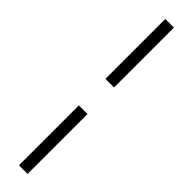

<svg xmlns="http://www.w3.org/2000/svg" viewBox="-317 -691 834 834"><g transform="rotate(45 100.5 -273.5)"><path d="M76 -355V-723H129V-355ZM76 176V-192H129V176Z"/></g></svg>

Font: Archivo Condensed ExtraLight
Style: Italic
Weight: 250
Width: 3
Italic angle: -10°
Designer: Hector Gatti
Foundry: Omnibus-Type
Version: Version 2.001